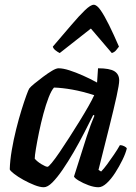

<svg xmlns="http://www.w3.org/2000/svg" viewBox="-20 -787 573 807"><path d="M164 0Q148 0 125 -9Q102 -18 78.5 -31Q55 -44 39 -56.5Q23 -69 21 -75Q22 -112 29.5 -156Q37 -200 48 -244Q59 -288 70.5 -325Q82 -362 91 -386.5Q100 -411 103 -415Q108 -422 124.5 -435.5Q141 -449 161 -464Q181 -479 198.5 -489.5Q216 -500 226 -500Q245 -500 271.5 -491.5Q298 -483 328.5 -469.5Q359 -456 388 -440L392 -500Q441 -500 461 -487.5Q481 -475 481 -449Q481 -432 470 -382Q459 -332 439.5 -254Q420 -176 394 -73L405 -66Q416 -77 430 -96Q444 -115 459 -137Q474 -159 484 -177Q493 -177 502 -172.5Q511 -168 513 -163Q508 -142 494.5 -114.5Q481 -87 464 -60.5Q447 -34 428.5 -17Q410 0 394 0Q375 0 352 -8.5Q329 -17 311.5 -27.5Q294 -38 291 -45L344 -212Q351 -231 356 -246.5Q361 -262 366.5 -275Q372 -288 377 -301L372 -304Q355 -270 334 -229Q313 -188 289.5 -147.5Q266 -107 243 -73.5Q220 -40 200 -20Q180 0 164 0ZM180 -86Q184 -86 198 -103Q212 -120 231 -148Q250 -176 271.5 -209.5Q293 -243 314 -277Q335 -311 351.5 -340Q368 -369 376 -387Q326 -403 283.5 -410.5Q241 -418 207 -419Q196 -407 184.5 -377.5Q173 -348 162.5 -309Q152 -270 144 -231Q136 -192 131 -162Q126 -132 126 -120Q136 -108 154 -97Q172 -86 180 -86ZM231 -564Q221 -569 212.5 -576Q204 -583 202 -591Q245 -641 279 -681Q313 -721 337 -744Q361 -767 374 -767Q387 -767 403 -744Q419 -721 438.5 -681.5Q458 -642 480 -591Q475 -585 468.5 -576.5Q462 -568 450 -564L362 -667Z"/></svg>

Font: Texturina 12pt SemiBold
Style: Italic
Weight: 600
Italic angle: -11°
Version: Version 1.002